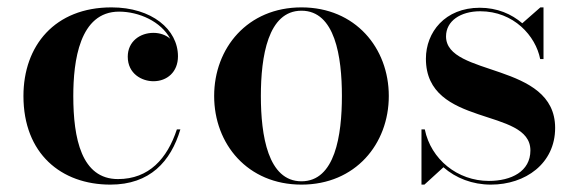

<svg xmlns="http://www.w3.org/2000/svg" viewBox="-20 -490 1562 520"><path d="M468.5 -139.5H459C433 -60.5 383.5 -5 299.5 -5C200.5 -5 178.5 -115.5 178.5 -230C178.5 -324 195 -458.5 302.5 -458.5C356 -458.5 416 -432 441 -385C429 -395.5 413 -401 395.5 -401C359 -401 326 -377.5 326 -336.5C326 -290 364.5 -270 395.5 -270C432.5 -270 462 -295 462 -337.5C462 -410 391.5 -470 282 -470C128.5 -470 43.5 -366.5 43.5 -230C43.5 -74 145.5 10 279 10C386 10 442.5 -52.5 468.5 -139.5Z M560 -230C560 -100 650.5 10 796.5 10C942.5 10 1033 -100 1033 -230C1033 -360 942.5 -470 796.5 -470C650.5 -470 560 -360 560 -230ZM686.5 -230C686.5 -336.5 705.5 -461 796.5 -461C887.5 -461 906 -336.5 906 -230C906 -123.5 887.5 1 796.5 1C705.5 1 686.5 -123.5 686.5 -230Z M1129.5 10 1181 -37C1214.5 -7.5 1259.5 10 1309.5 10C1403 10 1483.5 -47 1483.5 -143.5C1483.5 -323 1188 -281 1188 -391.5C1188 -433 1227 -459.5 1280.5 -459.5C1371.5 -459.5 1431 -392.5 1443 -330H1452V-470H1443.5L1394.5 -427C1365.5 -452 1326.5 -469 1279.5 -469C1185 -469 1133.5 -402.5 1133.5 -331C1133.5 -143.5 1416.5 -200.5 1416.5 -82.5C1416.5 -25.5 1364.5 0 1304 0C1219 0 1147 -58.5 1130.5 -139.5H1121.5V10Z"/></svg>

Font: Bodoni* 24pt Medium
Style: Regular
Weight: 500
Version: Version 2.3